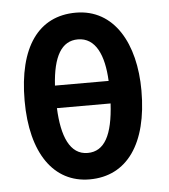

<svg xmlns="http://www.w3.org/2000/svg" viewBox="-45 -593 569 645"><g transform="rotate(-5 239.5 -271.0)"><path d="M431 -272C431 -431 363 -552 234 -552C108 -552 37 -453 37 -272C37 -95 111 10 232 10C358 10 431 -93 431 -272ZM233 -462C293 -462 320 -401 324 -314H143C149 -412 178 -462 233 -462ZM233 -79C173 -79 147 -143 143 -238H324C318 -132 290 -79 233 -79Z"/></g></svg>

Font: Noto Sans Display Condensed Medium
Style: Regular
Weight: 500
Width: 3
Designer: Monotype Design Team
Foundry: Monotype Imaging Inc.
Version: Version 1.900